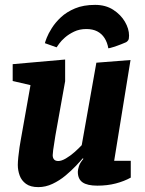

<svg xmlns="http://www.w3.org/2000/svg" viewBox="-20 -754 595 787"><path d="M370 -734Q413 -734 444 -714Q475 -694 492 -665Q509 -636 509 -608Q509 -594 505.5 -589Q502 -584 497 -581Q493 -579 476.5 -572.5Q460 -566 444 -561Q428 -556 424 -556Q420 -580 408.5 -598Q397 -616 378.5 -625.5Q360 -635 334 -635Q306 -635 284 -624.5Q262 -614 246.5 -600.5Q231 -587 222.5 -575Q214 -563 212 -560L164 -577Q165 -582 171.5 -599Q178 -616 192.5 -639Q207 -662 230 -683.5Q253 -705 287.5 -719.5Q322 -734 370 -734ZM137 13Q105 13 86.5 -0.5Q68 -14 60.5 -35Q53 -56 53 -78Q53 -90 55 -110Q57 -130 60 -150Q63 -170 65 -180L105 -405L32 -422V-491L247 -510V-421L207 -198Q206 -189 203 -172Q200 -155 198 -139.5Q196 -124 196 -118Q196 -107 201.5 -100.5Q207 -94 219 -94Q232 -94 250 -104.5Q268 -115 285.5 -130.5Q303 -146 315 -159L375 -497L515 -508L448 -95H516V-26Q489 -11 454.5 -2Q420 7 379 7Q338 7 318.5 -6.5Q299 -20 299 -50Q299 -58 303.5 -72.5Q308 -87 322 -103L319 -105Q309 -93 290.5 -73.5Q272 -54 248 -34Q224 -14 195.5 -0.5Q167 13 137 13Z"/></svg>

Font: Faustina ExtraBold
Style: Italic
Weight: 800
Italic angle: -8°
Designer: Alfonso Garcia
Foundry: http://www.omnibus-type.com
Version: Version 1.200